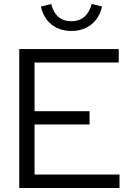

<svg xmlns="http://www.w3.org/2000/svg" viewBox="-20 -947 656 967"><path d="M340 -791C419 -791 476 -837 494 -914L442 -927C427 -870 391 -840 340 -840C287 -840 252 -869 238 -927L186 -914C203 -837 260 -791 340 -791ZM77 0H582V-68H154V-320H431V-387H154V-632H578V-700H77Z"/></svg>

Font: Red Hat Display
Style: Regular
Weight: 400
Designer: Pentagram, MCKL
Foundry: Pentagram, MCKL
Version: Version 1.023